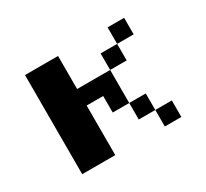

<svg xmlns="http://www.w3.org/2000/svg" viewBox="-88 -502 675 629"><g transform="rotate(-30 250.0 -187.5)"><path d="M62.5 -375H187.5V-250H312.5V-125H250V-187.5H187.5V0H62.5ZM375 -375H437.5V-312.5H375ZM312.5 -312.5H375V-250H312.5ZM312.5 -125H375V-62.5H312.5ZM375 -62.5H437.5V0H375Z"/></g></svg>

Font: Half Eighties
Style: Regular
Weight: 400
Monospace: yes
Designer: Jayvee Enaguas (HarvettFox96)
Version: 20191127.01dev02